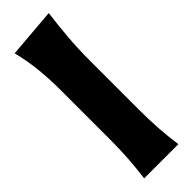

<svg xmlns="http://www.w3.org/2000/svg" viewBox="-282 -869 886 886"><g transform="rotate(-45 161.0 -425.5)"><path d="M49.8 0Q57.6 -60.1 61.5 -116.9Q65.4 -173.8 65.4 -244.6V-560.5Q65.4 -629.4 58.8 -695.8Q52.2 -762.2 35.2 -830.6L277.8 -850.6Q269 -783.7 262.9 -711.4Q256.8 -639.2 256.8 -560.5V-244.6Q256.8 -173.8 260.7 -116.9Q264.6 -60.1 272.9 0Z"/></g></svg>

Font: Pinar-DS3-FD ExtraBold
Style: Regular
Weight: 800
Designer: Amin Abedi
Version: Version 3.000